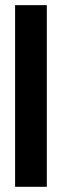

<svg xmlns="http://www.w3.org/2000/svg" viewBox="-20 -719 230 739"><path d="M38.1 0V-699.2H160.2V0Z"/></svg>

Font: Moniqa Black Paragraph
Style: Regular
Weight: 900
Designer: Rajesh Rajput
Foundry: Rajesh Rajput
Version: Version 1.000